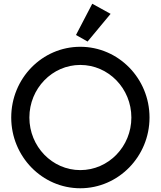

<svg xmlns="http://www.w3.org/2000/svg" viewBox="-20 -973 859 1026"><path d="M779 -345C779 -554 613 -723 409 -723C205 -723 40 -554 40 -345C40 -137 205 33 409 33C613 33 779 -137 779 -345ZM682 -345C682 -190 560 -64 409 -64C259 -64 137 -190 137 -345C137 -500 259 -626 409 -626C560 -626 682 -500 682 -345ZM473 -953 386 -786 448 -751 571 -899Z"/></svg>

Font: McLaren
Style: Regular
Weight: 400
Designer: Astigmatic (AOETI)
Foundry: Astigmatic (AOETI)
Version: Version 1.000